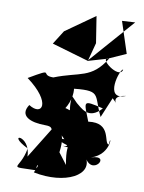

<svg xmlns="http://www.w3.org/2000/svg" viewBox="-94 -888 747 999"><g transform="rotate(10 279.0 -388.5)"><path d="M267 -89C275 -152 272 -205 215 -213L107 -38C106 -155 -30 -144 101 -80C80 44 -3 27 179 24C139 15 193 -41 154 37C322 72 466 -1 402 -95C450 15 543 -127 433 -91C541 -125 516 -247 513 -173C484 -174 511 -289 387 -272C348 -374 334 -381 450 -353C384 -279 337 -339 312 -357L281 -389C269 -258 331 -343 159 -321C258 -288 221 -283 241 -297C325 -400 266 -515 255 -425C432 -445 390 -423 446 -307L491 -414C550 -359 455 -425 558 -438C442 -392 503 -576 519 -570C507 -513 377 -615 437 -614C364 -495 299 -519 168 -467C91 -466 175 -522 37 -441C181 -335 146 -255 70 -304C28 -241 91 -215 169 -215C243 -215 160 -174 304 -131C315 -196 204 -118 230 -210C299 -142 321 -126 279 -125C400 -108 405 -126 320 -185C343 -133 283 -183 312 -30ZM356 -681 334 -821 181 -713 135 -640 330 -583 429 -612 523 -654 469 -819 538 -823 331 -587Z"/></g></svg>

Font: Asimov Silicon
Style: Regular
Weight: 400
Designer: Google
Version: Version 2.000980; 2014